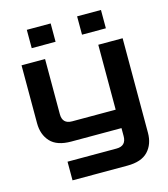

<svg xmlns="http://www.w3.org/2000/svg" viewBox="-133 -814 999 1143"><g transform="rotate(-15 366.5 -243.0)"><path d="M171 225V110H473Q533 110 533 49V0H224Q136 0 95.5 -44Q55 -88 55 -158V-515H200V-175Q200 -115 260 -115H528V-515H678V67Q678 138 637 181.5Q596 225 509 225ZM140 -598V-711H287V-598ZM450 -598V-711H597V-598Z"/></g></svg>

Font: Zen Dots
Style: Regular
Weight: 400
Designer: Yoshimichi Ohira
Foundry: A-1 Corp ZenFonts
Version: Version 1.000; ttfautohint (v1.8.3)